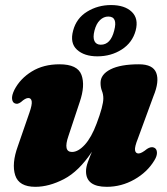

<svg xmlns="http://www.w3.org/2000/svg" viewBox="-20 -727 663 760"><path d="M589 -143Q600 -139 601.2 -124.8Q602.5 -110.5 591 -92Q563 -45.5 511.8 -16.5Q460.5 12.5 402.5 12.5Q320.5 12.5 320.5 -49Q320.5 -65.5 327.8 -85.5Q335 -105.5 344 -126.5Q292 -48.5 233 -18Q174 12.5 120 12.5Q55 12.5 40.2 -33.2Q25.5 -79 50.5 -148L96.5 -281Q107.5 -312.5 105.5 -325.8Q103.5 -339 92 -339Q80.5 -339 63 -323Q49 -312.5 38.5 -318Q29.5 -321.5 27.8 -335.2Q26 -349 37 -371.5Q60 -416 106 -444.2Q152 -472.5 215.5 -472.5Q287 -472.5 302.5 -430.5Q318 -388.5 295.5 -323L251 -189Q229 -125.5 265 -125.5Q289.5 -125.5 315.8 -154.2Q342 -183 362.5 -238Q389 -308 389 -337.5Q389 -353.5 383.5 -367.2Q378 -381 378 -399Q378 -432.5 417.5 -452.5Q457 -472.5 530 -472.5Q585.5 -472.5 598.5 -438.5Q611.5 -404.5 587.5 -346.5L526 -179Q512.5 -145.5 514.5 -132.5Q516.5 -119.5 528.5 -119.5Q540 -119.5 562 -137.5Q577.5 -147.5 589 -143ZM365.5 -504Q313.5 -504 284.8 -530.2Q256 -556.5 269.5 -606Q282.5 -655 325 -681Q367.5 -707 419.5 -707Q473.5 -707 501.5 -680.2Q529.5 -653.5 517 -606Q504 -558 461.8 -531Q419.5 -504 365.5 -504ZM408.5 -661.5Q390.5 -661.5 375.8 -647.5Q361 -633.5 354 -606Q347 -578.5 354 -564.2Q361 -550 379 -550Q418 -550 432 -606Q447 -661.5 408.5 -661.5Z"/></svg>

Font: Fraunces 72pt S050 Black
Style: Italic
Weight: 900
Italic angle: -16°
Version: Version 1.000; ttfautohint (v1.8.3)